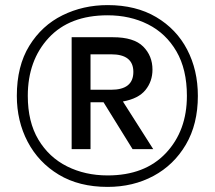

<svg xmlns="http://www.w3.org/2000/svg" viewBox="-20 -731 842 753"><path d="M402 2Q290 2 210.5 -46Q131 -94 88.5 -175Q46 -256 46 -355Q46 -472 95 -551.5Q144 -631 225 -671Q306 -711 402 -711Q513 -711 592.5 -664Q672 -617 714 -536.5Q756 -456 756 -355Q756 -244 709 -164Q662 -84 582 -41Q502 2 402 2ZM402 -43Q548 -43 630.5 -130.5Q713 -218 713 -355Q713 -459 672 -529.5Q631 -600 560.5 -635.5Q490 -671 402 -671Q253 -671 171 -582.5Q89 -494 89 -355Q89 -253 130.5 -183.5Q172 -114 243 -78.5Q314 -43 402 -43ZM581 -146H500L386 -330H335V-146H261V-585H423Q505 -585 541.5 -548.5Q578 -512 578 -458Q578 -412 550.5 -378Q523 -344 462 -333ZM416 -379Q503 -379 503 -449Q503 -518 416 -518H335V-379Z"/></svg>

Font: Ulagadi Sans Medium
Style: Regular
Weight: 500
Designer: Ninad Kale (Devanagari), Jonny Pinhorn (Latin)
Foundry: Indian Type Foundry
Version: Version 3.01;March 29, 2020;FontCreator 12.0.0.2522 64-bit; 